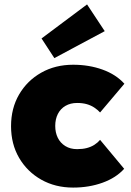

<svg xmlns="http://www.w3.org/2000/svg" viewBox="-20 -839 593 869"><path d="M311 10Q230 10 166.5 -26Q103 -62 66.5 -124.5Q30 -187 30 -268Q30 -349 66.5 -411.5Q103 -474 166.5 -510Q230 -546 311 -546Q383 -546 444 -524Q505 -502 543 -460L433 -330Q422 -342 407 -352Q392 -362 373 -367.5Q354 -373 329 -373Q299 -373 276.5 -360Q254 -347 242 -323.5Q230 -300 230 -269Q230 -239 241.5 -215.5Q253 -192 275.5 -178Q298 -164 329 -164Q354 -164 373 -169Q392 -174 407 -183.5Q422 -193 433 -206L542 -75Q505 -34 444 -12Q383 10 311 10ZM226 -576 168 -665 374 -819 454 -698Z"/></svg>

Font: Lexend Deca Black
Style: Regular
Weight: 900
Designer: Bonnie Shaver-Troup, Thomas Jockin
Foundry: Lexend
Version: Version 1.007